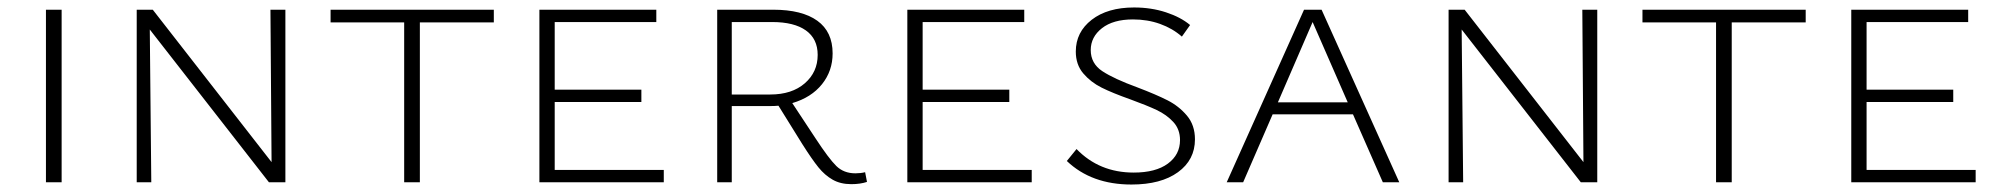

<svg xmlns="http://www.w3.org/2000/svg" viewBox="-20 -488 5354 514"><path d="M103 -462H145V0H103Z M744 -462V0H700L381 -409L385 0H346V-462H389L707 -54L704 -462Z M1302 -428H1104V0H1062V-428H865V-462H1302Z M1757 -33V0H1424V-462H1737V-429H1465V-248H1697V-215H1465V-33Z M2301 -1Q2283 5 2259 5Q2230 5 2209 -7Q2188 -19 2171 -40Q2154 -61 2128 -102L2064 -205Q2055 -204 2037 -204H1939V0H1900V-462H2050Q2127 -462 2168 -432.5Q2209 -403 2209 -345Q2209 -298 2180.5 -262.5Q2152 -227 2101 -212L2163 -118Q2199 -63 2219 -43.5Q2239 -24 2270 -24Q2284 -24 2296 -27ZM2042 -235Q2100 -235 2134.5 -265Q2169 -295 2169 -341Q2169 -384 2137.5 -406.5Q2106 -429 2047 -429H1939V-235Z M2742 -33V0H2409V-462H2722V-429H2450V-248H2682V-215H2450V-33Z M3006 -222Q2958 -239 2929 -253.5Q2900 -268 2880 -291.5Q2860 -315 2860 -350Q2860 -402 2902.5 -435Q2945 -468 3016 -468Q3062 -468 3101.5 -455Q3141 -442 3166 -421L3144 -390Q3119 -412 3085.5 -424Q3052 -436 3013 -436Q2960 -436 2930 -412.5Q2900 -389 2900 -354Q2900 -318 2931 -297.5Q2962 -277 3025 -254Q3075 -235 3105.5 -219.5Q3136 -204 3157.5 -178.5Q3179 -153 3179 -115Q3179 -60 3133.5 -27Q3088 6 3009 6Q2902 6 2836 -57L2862 -89Q2923 -26 3015 -26Q3074 -26 3106.5 -50Q3139 -74 3139 -113Q3139 -142 3121 -161.5Q3103 -181 3076.5 -193.5Q3050 -206 3006 -222Z M3602 -182H3387L3308 0H3264L3471 -462H3518L3726 0H3682ZM3588 -214 3494 -429 3401 -214Z M4256 -462V0H4212L3893 -409L3897 0H3858V-462H3901L4219 -54L4216 -462Z M4814 -428H4616V0H4574V-428H4377V-462H4814Z M5269 -33V0H4936V-462H5249V-429H4977V-248H5209V-215H4977V-33Z"/></svg>

Font: Ysabeau SC Light
Style: Regular
Weight: 300
Designer: Christian Thalmann (Catharsis Fonts)
Version: Version 0.003